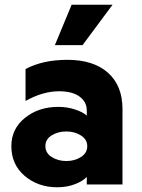

<svg xmlns="http://www.w3.org/2000/svg" viewBox="-20 -780 600 812"><path d="M212 -589 283 -760H456L329 -589ZM347 0V-32Q332 -15 298 -1.5Q264 12 222 12Q141 12 84.5 -36Q28 -84 28 -162Q28 -235 85.5 -281.5Q143 -328 227 -328Q264 -328 297.5 -317Q331 -306 347 -291V-313Q347 -349 316.5 -371.5Q286 -394 230 -394Q161 -394 88 -353V-488Q161 -527 265 -527Q375 -527 436.5 -472.5Q498 -418 498 -319V0ZM349 -162Q349 -190 322.5 -207Q296 -224 261 -224Q225 -224 198.5 -207.5Q172 -191 172 -162Q172 -133 198.5 -116Q225 -99 261 -99Q296 -99 322.5 -116Q349 -133 349 -162Z"/></svg>

Font: Freely
Style: Bold
Weight: 700
Designer: Kris Sowersby
Foundry: Klim Type Foundry
Version: Version 1.006;hotconv 1.0.113;makeotfexe 2.5.65598;200799169